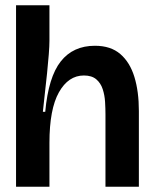

<svg xmlns="http://www.w3.org/2000/svg" viewBox="-20 -710 583 730"><path d="M41 0V-252V-690H168V-555Q168 -536 165.5 -503.5Q163 -471 159 -432Q155 -393 150.5 -354.5Q146 -316 143 -285H152Q164 -417 211 -476.5Q258 -536 341 -536Q401 -536 437.5 -504.5Q474 -473 491 -417.5Q508 -362 508 -288V0H381V-275Q381 -297 379.5 -322.5Q378 -348 370.5 -371Q363 -394 346 -408.5Q329 -423 299 -423Q240 -423 204 -359Q168 -295 168 -167V0Z"/></svg>

Font: Bricolage Grotesque 48pt SemiBold
Style: Regular
Weight: 600
Designer: Mathieu Triay
Foundry: Atelier Triay
Version: Version 1.000; ttfautohint (v1.8.4.7-5d5b);gftools[0.9.32]